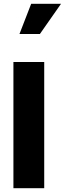

<svg xmlns="http://www.w3.org/2000/svg" viewBox="-20 -996 343 1016"><path d="M51 0V-668H214V0ZM83 -816 145 -976H303L191 -816Z"/></svg>

Font: Gantari ExtraBold
Style: Regular
Weight: 800
Version: Version 1.000